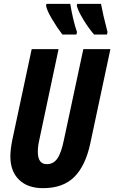

<svg xmlns="http://www.w3.org/2000/svg" viewBox="-20 -970 595 1000"><path d="M34 -155Q34 -191 44 -241L145 -714H285L184 -238Q177 -207 177 -179Q177 -115 224 -115Q258 -115 278.5 -144Q299 -173 313 -242L414 -714H555L450 -222Q425 -106 366.5 -48Q308 10 204 10Q124 10 79 -34Q34 -78 34 -155ZM220 -940 222 -950H346Q351 -917 360.5 -875.5Q370 -834 381 -803L378 -790H305Q278 -825 251 -870.5Q224 -916 220 -940ZM380 -940 382 -950H506Q516 -895 540 -803L537 -790H470Q440 -825 413.5 -869Q387 -913 380 -940Z"/></svg>

Font: Noto Sans Display Ex Bold Cond
Style: Italic
Weight: 800
Width: 3
Italic angle: -12°
Designer: Monotype Design team
Foundry: Monotype Imaging Inc.
Version: Version 1.000